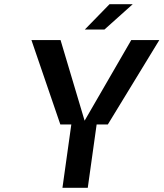

<svg xmlns="http://www.w3.org/2000/svg" viewBox="-20 -890 775 910"><path d="M734 -700H735L491 -300H438L396 0H276L318 -300H266L129 -700H267L381 -318L602 -700ZM382 -750 499 -870H609L475 -750Z"/></svg>

Font: Fivo Sans Modern Med
Style: Italic
Weight: 450
Designer: Alexander Slobzheninov
Foundry: Alexander Slobzheninov
Version: 1.0